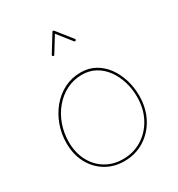

<svg xmlns="http://www.w3.org/2000/svg" viewBox="-228 -1148 1201 1296"><g transform="rotate(-30 372.5 -500.5)"><path d="M360.4 1Q279.8 1 216.8 -37.4Q153.8 -75.7 117.7 -143.3Q81.5 -210.9 81.5 -299.3Q81.5 -371.1 105.2 -437Q128.9 -502.9 171.9 -554.7Q214.8 -606.4 273.4 -636.2Q332 -666 402.3 -666Q464.8 -666 513.9 -638.4Q563 -610.8 597.2 -563.7Q631.3 -516.6 649.4 -457.3Q667.5 -397.9 667.5 -334Q667.5 -237.3 627.4 -161.6Q587.4 -85.9 517.8 -42.5Q448.2 1 360.4 1ZM360.4 -15.6Q442.9 -15.6 508.5 -56.6Q574.2 -97.7 612.5 -169.4Q650.9 -241.2 650.9 -334Q650.9 -396 633.5 -452.6Q616.2 -509.3 583.7 -553.5Q551.3 -597.7 505.4 -623Q459.5 -648.4 402.3 -648.4Q336.4 -648.4 281.2 -620.4Q226.1 -592.3 185.1 -543.5Q144 -494.6 121.6 -431.6Q99.1 -368.7 99.1 -299.3Q99.1 -214.8 132.8 -150.9Q166.5 -86.9 225.6 -51.3Q284.7 -15.6 360.4 -15.6ZM296.9 -855Q289.6 -859.4 293.9 -866.7L375 -998Q377.4 -1002.9 382.3 -1002.4Q387.2 -1002 389.2 -999L482.9 -881.3Q488.3 -875 481.4 -869.1Q475.1 -863.8 469.2 -870.6L383.3 -979L308.6 -857.9Q304.2 -850.6 296.9 -855Z"/></g></svg>

Font: Mikhak Thin
Style: Regular
Weight: 100
Designer: Amin Abedi
Version: Version 3.3